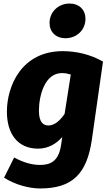

<svg xmlns="http://www.w3.org/2000/svg" viewBox="-20 -840 616 1085"><path d="M350 -624C414 -624 463 -671 463 -734C463 -784 428 -820 373 -820C310 -820 260 -773 260 -710C260 -660 295 -624 350 -624ZM335 -551C101 -551 19 -353 19 -209C19 -85 79 0 195 0C252 0 298 -27 332 -66L325 -20C311 76 260 92 206 92C163 92 115 80 60 50L3 164C62 202 141 225 207 225C388 225 471 143 499 -50L562 -492C491 -533 409 -551 335 -551ZM330 -427C349 -427 362 -424 380 -419L345 -196C318 -157 287 -131 254 -131C226 -131 200 -147 200 -214C200 -298 232 -427 330 -427Z"/></svg>

Font: Fira Sans ExtraBold
Style: Italic
Weight: 800
Italic angle: -8°
Designer: bBox Type GmbH & Carrois Corporate GbR & Edenspiekermann AG
Foundry: bBox Type GmbH & Carrois Corporate GbR & Edenspiekermann AG
Version: Version 4.301;PS 004.301;hotconv 1.0.88;makeotf.lib2.5.64775